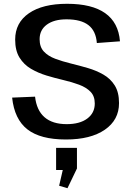

<svg xmlns="http://www.w3.org/2000/svg" viewBox="-20 -729 697 1013"><path d="M328 7Q193 7 124.5 -46.5Q56 -100 44 -214L165 -219Q173 -147 215 -110.5Q257 -74 332 -74Q401 -74 440.5 -103.5Q480 -133 480 -183Q480 -222 457.5 -245Q435 -268 397.5 -282Q360 -296 315 -306.5Q270 -317 225.5 -330.5Q181 -344 143.5 -366Q106 -388 83 -425Q60 -462 60 -520Q60 -609 132.5 -659Q205 -709 334 -709Q465 -709 535 -659.5Q605 -610 613 -511L491 -502Q486 -566 446.5 -596.5Q407 -627 331 -627Q265 -627 227 -599Q189 -571 189 -522Q189 -481 211.5 -457Q234 -433 271.5 -419Q309 -405 354 -394Q399 -383 443.5 -370Q488 -357 525.5 -335.5Q563 -314 585.5 -278Q608 -242 608 -185Q608 -96 533 -44.5Q458 7 328 7ZM386 51V160L336 264L292 251L325 108L370 168H276V51Z"/></svg>

Font: Pathway Extreme 72pt SemiBold
Style: Regular
Weight: 600
Designer: Eduardo Rodriguez Tunni
Foundry: Eduardo Rodriguez Tunni
Version: Version 1.001;gftools[0.9.26]